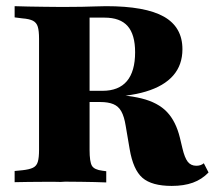

<svg xmlns="http://www.w3.org/2000/svg" viewBox="-20 -591 696 622"><path d="M106.5 -145.2V-465.3Q106.5 -491.1 102.4 -504.4Q98.4 -517.7 86.7 -523.8Q75 -529.8 52.4 -531.5L27.4 -534.7V-571Q46 -570.2 71.8 -569.8Q97.6 -569.4 125 -569Q152.4 -568.5 176.6 -568.5H187.9Q221 -568.5 245.2 -569Q269.4 -569.4 288.3 -570.2Q307.3 -571 323.4 -571Q450.8 -571 510.9 -537.1Q571 -503.2 571 -431.5Q571 -380.6 541.1 -346.4Q511.3 -312.1 452.4 -294.4Q393.5 -276.6 306.5 -276.6H197.6V-296.8H312.1Q364.5 -296.8 391.1 -328.2Q417.7 -359.7 417.7 -421.8Q417.7 -479 393.5 -506.5Q369.4 -533.9 318.5 -533.9H270.2V-145.2ZM536.3 11.3Q471.8 11.3 441.5 -14.9Q411.3 -41.1 400 -108.1L387.1 -183.9Q382.3 -213.7 373 -230.2Q363.7 -246.8 347.2 -253.6Q330.6 -260.5 304.8 -260.5H204V-285.5H299.2Q384.7 -285.5 438.3 -272.2Q491.9 -258.9 521 -228.2Q550 -197.6 562.9 -144.4L571 -110.5Q578.2 -79.8 588.3 -66.9Q598.4 -54 616.1 -54Q623.4 -54 629.4 -56Q635.5 -58.1 640.3 -62.1L655.6 -32.3Q633.9 -9.7 604.8 0.8Q575.8 11.3 536.3 11.3ZM176.6 -1.6Q152.4 -2.4 125 -2Q97.6 -1.6 71.8 -1.6Q46 -1.6 27.4 -0.8V-37.1L52.4 -39.5Q75 -41.9 86.7 -47.6Q98.4 -53.2 102.4 -66.5Q106.5 -79.8 106.5 -105.6V-145.2H270.2V-105.6Q270.2 -66.9 277.8 -54Q285.5 -41.1 312.1 -37.9L324.2 -36.3V0Q308.9 -0.8 287.5 -1.2Q266.1 -1.6 243.1 -2Q220.2 -2.4 199.2 -2.4H189.5Z"/></svg>

Font: Playfair 9pt Black
Style: Regular
Weight: 900
Designer: Claus Eggers Sørensen
Foundry: Claus Eggers Sørensen
Version: Version 2.203